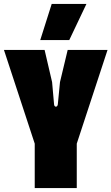

<svg xmlns="http://www.w3.org/2000/svg" viewBox="-20 -953 565 973"><path d="M156 0H369V-225L525 -700H323L284 -537L273 -424C271 -408 255 -409 254 -424L244 -537L206 -700H0L156 -225ZM184 -750H331L418 -933H242Z"/></svg>

Font: Finlandica Black
Style: Regular
Weight: 900
Designer: Niklas Ekholm, Juho Hiilivirta, Jaakko Suomalainen
Foundry: Helsinki Type Studio
Version: Version 2.000;Glyphs 3.2 (3202)